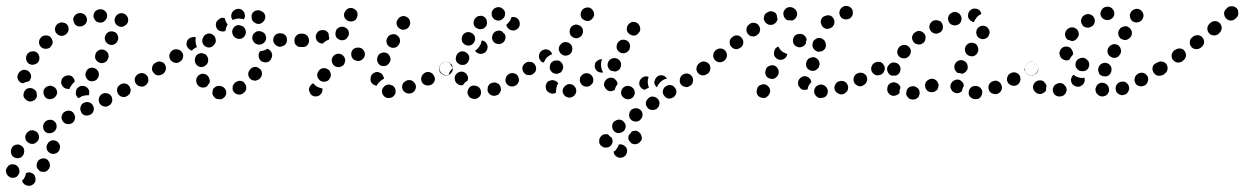

<svg xmlns="http://www.w3.org/2000/svg" viewBox="-66 -307 4180 645"><path d="M22 274Q22 274 21 274Q21 276 21 277Q19 286 14 294Q11 297 8 300Q9 301 9 301Q9 302 9 303Q11 307 14 310Q17 314 21 315Q25 317 30 317Q34 318 38 316H39Q48 312 52 304Q55 296 52 287Q51 283 48 279Q45 276 40 274Q36 272 32 272Q27 272 23 274H22Q22 274 22 274ZM-4 256Q-6 252 -10 249Q-11 248 -12 248Q-13 247 -15 246Q-15 246 -16 246Q-19 246 -21 245Q-23 245 -24 245Q-25 245 -27 245Q-36 246 -41 254Q-47 261 -46 271Q-45 271 -45 272Q-45 276 -42 280Q-40 284 -36 286Q-33 289 -28 290Q-24 291 -19 290Q-10 289 -5 281Q1 273 -1 264Q-1 264 -1 264Q-2 259 -4 256ZM60 237V236Q65 228 74 226Q83 223 91 228Q95 230 97 234Q100 237 101 242Q102 246 102 250Q101 255 99 259Q96 263 93 266Q89 269 85 270Q81 271 76 270Q72 270 68 268Q67 267 67 267Q67 267 66 267Q65 266 65 264Q63 262 60 260Q57 255 57 249Q57 242 60 237ZM15 205Q16 201 15 197Q14 192 12 188Q9 185 5 182Q-2 177 -12 179Q-21 181 -26 189V190Q-29 194 -29 198Q-30 203 -29 207Q-28 211 -26 215Q-23 219 -19 221Q-11 226 -2 224Q7 222 12 214V213Q15 210 15 205ZM91 194Q94 203 102 207Q110 212 119 209Q128 207 133 198Q137 190 135 181Q132 172 124 167Q116 163 107 165Q98 168 94 176L93 177Q89 185 91 194ZM65 157Q66 148 61 140Q55 133 46 131Q37 129 29 135Q21 141 19 150Q18 159 23 167Q26 170 30 173Q33 175 38 176Q42 177 47 176Q51 175 55 172Q63 166 65 157ZM123 125Q126 116 122 107Q117 99 109 96Q100 94 91 98Q87 100 84 104Q81 107 80 111Q78 116 79 120Q79 125 81 129Q85 137 94 140Q103 142 111 138H112Q120 133 123 125ZM185 95Q188 86 184 78Q180 69 172 66Q163 63 154 67Q145 71 142 80Q139 89 143 97Q145 101 148 104Q151 107 156 109Q160 110 164 110Q169 110 173 108H174Q182 104 185 95ZM248 66Q251 57 247 49Q243 40 234 37Q226 34 217 38H216Q208 42 205 51Q202 60 206 68Q209 77 218 80Q227 83 235 79H236Q245 75 248 66ZM306 43Q309 39 310 35Q312 31 311 26Q311 22 309 18Q305 10 296 7Q287 4 279 8H278Q274 10 271 14Q268 17 267 21Q265 26 266 30Q266 34 268 39Q272 47 281 50Q290 53 298 49L299 48Q303 46 306 43ZM44 32Q36 36 27 32Q26 32 26 31Q22 30 19 26Q16 23 14 19Q12 15 13 10Q13 6 15 2Q19 -7 27 -10Q36 -13 45 -9Q45 -9 45 -9Q49 -7 52 -4Q56 0 57 4Q57 4 57 5Q57 9 58 14Q58 15 58 17Q57 19 57 20Q53 29 44 32ZM119 19Q122 16 124 12Q126 8 126 3Q126 -1 124 -5Q120 -14 111 -17Q103 -21 94 -17H93Q89 -15 86 -12Q83 -9 81 -5Q80 -1 80 4Q80 8 82 13Q85 21 94 25Q102 28 111 24H112Q116 22 119 19ZM189 3Q189 -2 191 -6V-7Q196 -15 205 -18Q214 -20 222 -16Q226 -14 229 -10Q232 -7 233 -3Q234 1 234 6Q234 10 232 13Q228 13 224 13Q215 14 207 17V18Q202 20 198 23Q195 21 193 18Q191 15 189 11Q188 7 189 3ZM368 10Q371 7 372 2Q373 -2 373 -7Q372 -11 370 -15Q365 -23 357 -26Q348 -28 339 -24V-23Q335 -21 332 -18Q329 -14 328 -10Q327 -6 327 -1Q328 3 330 7Q334 15 343 18Q352 21 360 16H361Q365 13 368 10ZM182 -30Q184 -32 185 -33Q185 -36 184 -39Q183 -42 181 -45Q178 -48 175 -51Q171 -53 166 -54Q162 -54 158 -53Q153 -52 150 -50L149 -49Q141 -44 140 -35Q138 -25 144 -18Q146 -14 150 -12Q154 -9 158 -9Q161 -8 163 -8Q166 -9 168 -9Q169 -13 171 -16L172 -17Q176 -25 182 -30ZM428 -26Q431 -29 432 -34Q433 -38 432 -42Q432 -47 429 -51Q424 -59 415 -61Q406 -63 398 -58H397Q394 -55 391 -52Q388 -48 387 -44Q386 -39 387 -35Q388 -30 390 -27Q395 -19 404 -17Q413 -14 421 -19L422 -20Q426 -22 428 -26ZM-4 -37Q-9 -45 -7 -54L-6 -55Q-4 -64 4 -69Q11 -74 20 -72Q30 -70 35 -62Q40 -54 38 -45L37 -44Q37 -41 35 -39Q34 -36 32 -34Q26 -33 20 -31Q15 -29 11 -27Q11 -27 11 -27Q11 -27 11 -27Q1 -29 -4 -37ZM222 -50Q225 -41 233 -36Q237 -34 241 -34Q246 -34 250 -35Q254 -36 258 -39Q261 -42 263 -46L264 -47Q266 -50 266 -55Q267 -59 265 -64Q264 -68 261 -71Q258 -75 254 -77Q246 -81 237 -79Q228 -76 224 -68V-67Q219 -59 222 -50ZM490 -73Q492 -82 486 -90Q484 -93 480 -96Q476 -98 472 -99Q467 -100 463 -99Q459 -98 455 -95H454Q451 -92 448 -89Q446 -85 445 -80Q444 -76 445 -72Q446 -67 449 -64Q454 -56 463 -54Q472 -53 480 -58H481Q488 -64 490 -73ZM22 -107Q24 -98 31 -93Q39 -88 48 -90Q57 -92 63 -99V-100Q66 -104 66 -108Q67 -113 66 -117Q65 -121 63 -125Q60 -129 57 -131Q53 -134 48 -135Q44 -135 40 -134Q35 -134 32 -131Q28 -129 25 -125V-124Q20 -116 22 -107ZM254 -111Q257 -102 265 -98Q274 -93 283 -96Q291 -99 296 -107V-108Q298 -112 299 -116Q299 -120 298 -125Q297 -129 294 -132Q291 -136 287 -138Q279 -142 270 -140Q261 -137 256 -129V-128Q252 -120 254 -111ZM65 -165Q65 -156 72 -149Q78 -143 88 -143Q97 -143 104 -149V-150Q107 -153 109 -157Q111 -161 111 -166Q111 -170 109 -174Q107 -178 104 -182Q98 -188 88 -188Q79 -188 72 -182V-181Q65 -175 65 -165ZM287 -172Q290 -163 298 -159Q306 -154 315 -157Q324 -160 328 -168L329 -169Q333 -177 330 -186Q328 -195 320 -199Q311 -203 302 -201Q294 -198 289 -190V-189Q284 -181 287 -172ZM129 -228Q125 -225 123 -222Q120 -218 119 -213Q118 -209 119 -205Q120 -200 122 -197Q125 -193 129 -190Q132 -188 137 -187Q141 -186 146 -187Q150 -188 154 -190V-191Q162 -196 164 -205Q166 -214 161 -222Q156 -230 146 -231Q137 -233 130 -228ZM320 -233Q322 -224 331 -220Q334 -217 339 -217Q343 -216 348 -218Q352 -219 355 -222Q359 -224 361 -228L362 -229Q366 -237 364 -246Q361 -255 353 -260Q345 -264 336 -262Q327 -259 322 -251V-250Q317 -242 320 -233ZM182 -250Q178 -242 182 -233Q183 -229 186 -225Q189 -222 193 -220Q197 -218 202 -218Q206 -218 210 -219L211 -220Q220 -223 224 -231Q228 -240 225 -248Q222 -257 213 -261Q205 -265 196 -262H195Q186 -258 182 -250ZM262 -274Q257 -272 254 -269Q251 -266 250 -262Q248 -258 248 -253Q248 -249 250 -245Q252 -241 255 -237Q258 -234 262 -233Q266 -231 271 -231H272Q281 -231 287 -238Q294 -245 294 -254Q294 -263 287 -270Q280 -276 271 -276H270Q266 -276 262 -274Z M685 22Q693 16 694 7Q695 -2 689 -10Q683 -17 674 -18Q674 -18 673 -18Q669 -19 664 -18Q660 -17 656 -14Q653 -12 650 -8Q648 -4 648 1Q646 10 652 17Q657 25 667 26Q668 26 669 26Q678 28 685 22ZM757 1Q760 -3 761 -7Q762 -11 761 -16Q761 -20 758 -24Q754 -32 745 -35Q736 -37 728 -32L726 -31Q722 -29 720 -25Q717 -22 716 -18Q715 -13 715 -9Q716 -4 718 0Q723 8 732 10Q741 12 749 8L750 7Q754 4 757 1ZM618 -13Q613 -12 609 -14Q605 -15 601 -18Q598 -21 596 -25Q595 -26 595 -27Q593 -31 593 -36Q593 -40 594 -44Q596 -48 599 -52Q602 -55 606 -57Q614 -61 623 -58Q632 -55 636 -46Q636 -46 636 -45Q638 -41 639 -36Q639 -31 637 -27Q633 -23 631 -19Q631 -18 630 -18Q629 -17 628 -16Q627 -15 626 -15Q622 -13 618 -13ZM814 -62Q813 -72 805 -77Q802 -80 798 -81Q793 -83 789 -82Q784 -82 780 -79Q777 -77 774 -74L773 -72Q767 -65 768 -56Q769 -47 776 -41Q780 -38 784 -37Q788 -36 793 -36Q797 -37 801 -39Q805 -41 808 -44L809 -46Q815 -53 814 -62ZM488 -66Q491 -70 491 -74Q492 -78 491 -83Q490 -87 488 -91Q485 -94 482 -97Q478 -99 473 -100Q469 -101 465 -100Q460 -99 457 -96L455 -95Q451 -93 449 -89Q447 -85 446 -81Q445 -77 446 -72Q447 -68 450 -64Q455 -57 464 -55Q473 -53 481 -59H482Q486 -62 488 -66ZM589 -100Q590 -95 592 -92Q595 -88 598 -86Q602 -83 607 -82Q616 -81 623 -86Q631 -91 633 -100V-102Q634 -106 633 -111Q632 -115 629 -119Q627 -123 623 -125Q619 -127 615 -128Q611 -129 606 -128Q602 -127 598 -125Q594 -122 592 -118Q590 -115 589 -110V-109Q588 -104 589 -100ZM546 -107Q548 -111 549 -116Q550 -120 549 -124Q548 -129 545 -132Q540 -140 530 -141Q521 -143 514 -138L512 -137Q505 -131 503 -122Q502 -113 507 -105Q510 -102 514 -99Q518 -97 522 -96Q526 -95 531 -96Q535 -97 539 -100L540 -101Q544 -104 546 -107ZM846 -113 847 -114Q850 -123 846 -131Q842 -139 833 -143Q833 -143 832 -143Q832 -143 832 -143Q824 -138 815 -136Q811 -135 807 -135Q807 -133 806 -132Q805 -131 804 -129V-128Q802 -123 803 -119Q803 -114 805 -110Q807 -106 810 -103Q813 -100 817 -99Q826 -96 835 -99Q843 -103 846 -112ZM561 -163Q562 -173 570 -178L571 -179Q575 -181 579 -182Q584 -183 588 -183Q589 -183 590 -182Q591 -182 592 -182Q592 -180 591 -178Q590 -169 592 -160Q593 -154 596 -149Q590 -147 585 -143Q582 -141 579 -137Q574 -138 571 -141Q567 -143 565 -147Q559 -154 561 -163ZM614 -165Q616 -156 624 -151Q632 -146 641 -148Q650 -151 655 -159L656 -160Q661 -168 658 -177Q656 -186 648 -191Q640 -196 631 -194Q622 -191 617 -183V-182Q612 -174 614 -165ZM963 -155Q969 -162 969 -171Q969 -175 968 -180Q966 -184 963 -187Q960 -190 955 -192Q951 -193 947 -194H945Q936 -194 929 -187Q923 -180 923 -171Q923 -167 924 -162Q926 -158 929 -155Q932 -152 936 -150Q941 -149 945 -149H947Q956 -148 963 -155ZM883 -152Q888 -153 891 -156Q894 -159 896 -163Q898 -167 898 -172Q899 -181 893 -188Q887 -195 877 -195H876Q871 -196 867 -194Q863 -193 859 -190Q856 -187 854 -183Q852 -179 852 -174Q851 -165 858 -158Q864 -151 873 -150H875Q879 -150 883 -152ZM819 -162Q826 -167 828 -176Q829 -185 824 -193Q818 -200 809 -202H807Q803 -203 799 -202Q794 -201 791 -198Q787 -195 785 -192Q782 -188 782 -183Q780 -174 786 -167Q791 -159 800 -158L802 -157Q811 -156 819 -162ZM744 -177Q753 -180 757 -188Q762 -196 759 -205Q757 -214 749 -219Q748 -219 748 -219Q739 -224 730 -222Q721 -219 717 -211Q712 -203 715 -194Q717 -185 725 -180Q726 -180 727 -179Q735 -175 744 -177ZM659 -226Q660 -235 668 -241L669 -242Q673 -245 678 -247Q683 -248 689 -246Q690 -240 693 -234Q695 -229 699 -225Q698 -223 697 -222Q693 -215 692 -206Q692 -205 691 -203Q684 -200 677 -202Q669 -203 664 -209Q659 -216 659 -226ZM796 -272Q805 -274 813 -269Q814 -269 815 -268Q823 -263 825 -254Q826 -244 821 -237Q818 -233 815 -231Q811 -228 807 -227Q802 -226 798 -227Q793 -228 790 -231Q789 -231 789 -231Q785 -234 782 -238Q780 -242 779 -247Q780 -252 779 -256Q780 -258 781 -260Q781 -261 782 -263Q787 -270 796 -272ZM712 -261Q715 -270 723 -274Q724 -275 725 -275Q734 -279 743 -276Q751 -272 755 -264Q757 -258 757 -252Q756 -247 753 -242Q748 -244 743 -244Q734 -246 725 -243Q720 -242 715 -240Q715 -241 714 -242Q713 -243 713 -244Q709 -252 712 -261Z M1257 15Q1264 8 1263 -1Q1263 -6 1261 -10Q1259 -14 1256 -17Q1253 -20 1248 -21Q1244 -23 1240 -23H1239Q1229 -22 1223 -15Q1217 -8 1217 1Q1218 5 1219 9Q1221 13 1225 17Q1228 20 1232 21Q1236 23 1241 22H1242Q1251 22 1257 15ZM974 2Q977 11 985 15Q989 17 994 17Q998 17 1002 16Q1007 14 1010 11Q1013 8 1015 4L1016 3Q1017 0 1017 -3Q1018 -7 1017 -10Q1015 -10 1012 -11Q1004 -13 997 -17Q991 -21 987 -27Q983 -26 980 -23Q977 -20 975 -16L974 -15Q970 -7 974 2ZM1329 -6Q1333 -14 1330 -23Q1328 -27 1325 -30Q1322 -34 1318 -36Q1314 -38 1310 -38Q1305 -38 1301 -37L1300 -36Q1291 -33 1287 -25Q1283 -16 1286 -8Q1288 -3 1291 0Q1294 3 1298 5Q1302 7 1306 7Q1311 8 1315 6H1316Q1325 3 1329 -6ZM1190 -22Q1186 -24 1183 -28Q1180 -31 1179 -36Q1178 -40 1179 -44V-45Q1180 -55 1187 -60Q1195 -66 1204 -65Q1208 -64 1212 -62Q1216 -60 1219 -56Q1221 -53 1222 -50Q1224 -46 1224 -42Q1222 -42 1221 -41Q1213 -37 1207 -30Q1202 -25 1199 -19Q1199 -19 1199 -19Q1198 -19 1198 -19Q1194 -20 1190 -22ZM1394 -35Q1397 -44 1392 -52Q1388 -61 1379 -64Q1371 -67 1362 -63L1361 -62Q1353 -58 1350 -49Q1347 -41 1351 -32Q1353 -28 1356 -25Q1360 -22 1364 -21Q1368 -19 1373 -20Q1377 -20 1381 -22H1382Q1390 -26 1394 -35ZM1045 -51Q1046 -55 1045 -60Q1044 -64 1042 -68Q1039 -72 1036 -74Q1028 -79 1019 -78Q1009 -76 1004 -68V-67Q1001 -64 1000 -59Q999 -55 1000 -50Q1001 -46 1004 -42Q1006 -39 1010 -36Q1017 -31 1027 -33Q1036 -34 1041 -42V-43Q1044 -46 1045 -51ZM1455 -73Q1456 -82 1451 -90Q1446 -97 1436 -99Q1427 -100 1420 -95H1419Q1411 -89 1410 -80Q1408 -71 1413 -63Q1419 -56 1428 -54Q1437 -52 1445 -58H1446Q1453 -64 1455 -73ZM1093 -100Q1095 -109 1090 -116Q1085 -124 1076 -126Q1067 -128 1059 -123Q1051 -118 1049 -109Q1047 -100 1052 -92Q1057 -84 1066 -82Q1075 -80 1083 -85H1084Q1091 -90 1093 -100ZM1202 -100Q1205 -91 1213 -87Q1218 -85 1222 -85Q1226 -85 1231 -86Q1235 -88 1238 -91Q1241 -94 1243 -98L1244 -99Q1248 -107 1244 -116Q1241 -125 1233 -129Q1229 -130 1224 -131Q1220 -131 1216 -129Q1211 -128 1208 -125Q1205 -122 1203 -118V-117Q1199 -108 1202 -100ZM1154 -110Q1160 -117 1160 -126Q1159 -135 1152 -142Q1145 -148 1136 -147H1135Q1126 -147 1119 -140Q1113 -133 1114 -124Q1114 -119 1116 -115Q1118 -111 1121 -108Q1124 -105 1129 -104Q1133 -102 1137 -102H1138Q1148 -103 1154 -110ZM1232 -172Q1232 -167 1233 -163Q1234 -158 1237 -155Q1240 -151 1244 -149Q1252 -145 1261 -147Q1270 -150 1274 -158L1275 -159Q1277 -163 1278 -167Q1278 -172 1277 -176Q1276 -180 1273 -184Q1270 -187 1266 -190Q1258 -194 1249 -191Q1240 -189 1236 -181L1235 -180Q1233 -176 1232 -172ZM959 -150Q963 -152 966 -155Q969 -158 971 -163Q973 -167 972 -171Q972 -181 966 -187Q959 -194 950 -194L949 -193Q944 -193 940 -192Q936 -190 933 -187Q930 -184 928 -179Q926 -175 927 -171Q927 -161 933 -155Q940 -148 949 -149H950Q955 -149 959 -150ZM1000 -169Q997 -172 996 -176Q993 -185 997 -193Q1001 -202 1010 -205H1011Q1015 -206 1020 -206Q1024 -206 1028 -204Q1031 -202 1034 -200Q1036 -197 1038 -194Q1038 -187 1040 -180Q1040 -179 1040 -177Q1039 -176 1039 -174Q1030 -171 1023 -165Q1021 -163 1019 -161Q1016 -161 1013 -161Q1010 -162 1007 -163Q1003 -165 1000 -169ZM1061 -195Q1060 -191 1062 -186Q1063 -182 1066 -179Q1069 -176 1074 -174Q1082 -170 1091 -173Q1100 -176 1103 -185H1104Q1108 -194 1105 -203Q1101 -211 1093 -215Q1085 -219 1076 -216Q1067 -213 1063 -205V-204Q1061 -200 1061 -195ZM1266 -232Q1266 -228 1267 -223Q1268 -219 1271 -216Q1274 -212 1278 -210Q1286 -205 1295 -208Q1304 -210 1309 -219Q1314 -228 1311 -237Q1308 -246 1300 -250Q1292 -255 1283 -252Q1274 -249 1270 -241L1269 -240Q1267 -237 1266 -232ZM1091 -249Q1095 -241 1103 -237Q1107 -235 1112 -235Q1116 -234 1120 -236Q1124 -237 1128 -240Q1131 -243 1133 -248Q1137 -257 1134 -266Q1131 -274 1122 -278Q1114 -282 1105 -279Q1097 -276 1093 -267H1092Q1088 -258 1091 -249Z M1547 15Q1544 19 1541 21Q1537 24 1533 25Q1528 26 1524 25H1523Q1519 24 1515 22Q1511 20 1509 16Q1506 12 1505 8Q1504 3 1505 -1Q1507 -10 1514 -16Q1522 -21 1531 -19H1532Q1536 -18 1540 -16Q1543 -14 1546 -10Q1547 -9 1548 -7Q1549 -5 1549 -4Q1549 0 1550 3Q1550 4 1550 5Q1550 6 1550 7Q1549 11 1547 15ZM1610 9Q1613 5 1615 1Q1617 -3 1617 -7Q1617 -12 1615 -16Q1612 -25 1603 -28Q1595 -32 1586 -28Q1581 -27 1578 -24Q1575 -20 1573 -16Q1572 -12 1572 -8Q1571 -3 1573 1Q1577 10 1585 13Q1594 17 1602 13H1603Q1607 12 1610 9ZM1673 -26Q1676 -30 1677 -34Q1678 -38 1677 -43Q1676 -47 1674 -51Q1669 -59 1660 -61Q1651 -63 1643 -58Q1635 -53 1633 -44Q1630 -35 1635 -27Q1640 -19 1649 -17Q1658 -15 1666 -20H1667Q1670 -22 1673 -26ZM1471 -25Q1464 -30 1462 -39V-40Q1460 -49 1465 -56Q1471 -64 1480 -66Q1489 -68 1497 -62Q1504 -57 1506 -48V-47Q1507 -45 1506 -42Q1506 -39 1505 -36Q1503 -35 1501 -34Q1494 -29 1489 -21Q1489 -21 1489 -21Q1488 -21 1488 -21Q1479 -19 1471 -25ZM1731 -65Q1733 -69 1734 -73Q1735 -77 1734 -82Q1733 -86 1730 -90Q1725 -97 1716 -99Q1707 -101 1699 -95Q1691 -90 1689 -81Q1688 -71 1693 -64Q1696 -60 1699 -58Q1703 -55 1708 -55Q1712 -54 1716 -55Q1721 -56 1724 -58L1725 -59Q1728 -61 1731 -65ZM1411 -81Q1412 -90 1420 -95V-96Q1424 -98 1429 -99Q1433 -100 1437 -99Q1439 -99 1441 -98Q1443 -98 1445 -97Q1447 -92 1449 -87Q1452 -83 1456 -79Q1456 -79 1456 -79Q1456 -79 1456 -79Q1451 -75 1447 -69Q1443 -63 1441 -56Q1433 -53 1426 -56Q1419 -58 1415 -64Q1409 -72 1411 -81ZM1475 -93Q1471 -95 1468 -99Q1466 -103 1465 -107Q1465 -112 1466 -116Q1468 -126 1476 -131Q1483 -136 1493 -134Q1502 -131 1507 -124Q1512 -116 1510 -107L1509 -106Q1508 -98 1501 -93Q1495 -88 1487 -89Q1486 -89 1486 -89Q1485 -89 1484 -89Q1483 -89 1483 -89Q1478 -90 1475 -93ZM1571 -143Q1569 -134 1561 -129H1560Q1552 -124 1543 -127Q1534 -129 1530 -137Q1535 -140 1539 -144Q1545 -150 1548 -158H1549Q1551 -165 1552 -171Q1558 -171 1562 -168Q1567 -164 1569 -160Q1574 -152 1571 -143ZM1485 -177Q1485 -173 1486 -168Q1488 -164 1491 -161Q1494 -158 1498 -156Q1507 -152 1515 -155Q1524 -159 1528 -167V-168Q1530 -172 1530 -176Q1530 -181 1529 -185Q1527 -189 1524 -192Q1521 -195 1517 -197Q1508 -201 1500 -198Q1491 -195 1487 -186Q1485 -182 1485 -177ZM1631 -175Q1634 -184 1630 -192Q1625 -196 1621 -201Q1621 -201 1621 -201Q1620 -202 1618 -203Q1617 -203 1616 -203Q1611 -205 1607 -204Q1602 -203 1598 -201Q1590 -196 1588 -187Q1585 -178 1590 -170Q1594 -162 1603 -160Q1612 -157 1621 -162Q1629 -167 1631 -175ZM1676 -241Q1671 -248 1661 -250Q1659 -250 1657 -250Q1654 -250 1652 -249Q1652 -249 1652 -249Q1650 -240 1644 -233Q1640 -228 1635 -224Q1636 -217 1641 -212Q1647 -206 1654 -205Q1663 -203 1671 -209Q1678 -214 1680 -223V-224Q1681 -233 1676 -241ZM1525 -233Q1526 -242 1533 -248Q1536 -251 1541 -253Q1545 -254 1549 -254Q1554 -254 1558 -252Q1562 -250 1565 -246Q1568 -243 1569 -239Q1570 -234 1570 -230Q1570 -225 1568 -221Q1566 -217 1563 -215L1562 -214Q1559 -211 1555 -210Q1550 -208 1546 -209Q1543 -209 1541 -210Q1538 -211 1536 -212Q1534 -213 1533 -214Q1532 -215 1532 -215Q1531 -216 1530 -216Q1524 -223 1525 -233ZM1586 -267Q1588 -271 1590 -274Q1593 -278 1597 -280Q1601 -282 1606 -283Q1615 -284 1622 -278Q1630 -272 1631 -263Q1631 -259 1630 -254Q1629 -250 1626 -247Q1623 -243 1619 -241Q1616 -239 1611 -238Q1605 -237 1599 -240Q1593 -242 1590 -247Q1588 -251 1586 -254Q1586 -255 1586 -256Q1586 -257 1586 -258Q1585 -262 1586 -267Z M2011 184Q2012 181 2012 179Q2021 176 2029 181Q2037 185 2040 194Q2042 203 2038 211Q2033 220 2024 222Q2015 225 2007 220Q1999 216 1996 207Q1996 206 1996 205Q1995 204 1995 203Q1998 201 2001 199Q2007 192 2011 184ZM1991 161Q1990 158 1989 156Q1988 155 1988 155Q1982 151 1977 145Q1976 144 1974 144Q1972 144 1970 144Q1960 143 1954 150Q1947 156 1947 165Q1947 166 1947 167Q1946 176 1953 182Q1960 189 1969 189Q1973 189 1977 188Q1982 186 1985 183Q1988 180 1990 176Q1992 171 1992 167Q1992 167 1992 167Q1992 164 1991 161ZM2071 132Q2076 133 2079 136Q2087 141 2089 150Q2092 159 2087 167H2086Q2081 175 2072 177Q2063 179 2055 174Q2055 174 2055 174Q2055 174 2054 174Q2054 173 2054 173Q2051 169 2048 166Q2047 165 2046 163Q2046 162 2045 160Q2045 157 2045 154Q2045 151 2046 148Q2049 145 2052 141Q2053 139 2054 137Q2056 135 2058 134Q2060 133 2063 133Q2067 132 2071 132ZM2026 136Q2027 135 2027 135Q2034 130 2036 120Q2037 111 2031 104Q2026 97 2017 95Q2008 94 2001 99H2000Q1992 104 1991 113Q1989 122 1994 130Q1999 138 2009 140Q2018 141 2025 136H2026Q2026 136 2026 136ZM2092 83Q2094 74 2089 66Q2086 62 2082 60Q2079 57 2074 57Q2070 56 2066 57Q2061 58 2057 60Q2049 66 2048 75Q2046 84 2051 92Q2054 95 2057 98Q2061 100 2065 101Q2070 102 2074 101Q2079 100 2082 98L2083 97Q2090 92 2092 83ZM2146 52Q2148 49 2149 44Q2150 40 2149 35Q2148 31 2145 27Q2140 20 2131 18Q2122 16 2114 21V22Q2110 24 2108 28Q2105 32 2104 36Q2103 41 2104 45Q2105 49 2108 53Q2113 61 2122 62Q2131 64 2139 59H2140Q2143 56 2146 52ZM2063 16Q2068 8 2066 -1Q2065 -6 2062 -9Q2059 -13 2055 -15Q2052 -18 2047 -18Q2043 -19 2038 -18Q2029 -16 2024 -8Q2019 0 2021 9Q2022 14 2025 17Q2028 21 2032 23Q2035 26 2040 26Q2044 27 2049 26Q2058 24 2063 16ZM2202 14Q2205 10 2206 5Q2206 1 2206 -3Q2205 -8 2202 -11Q2197 -19 2188 -21Q2179 -23 2171 -17H2170Q2167 -14 2164 -11Q2162 -7 2161 -3Q2160 2 2161 6Q2162 11 2165 14Q2170 22 2179 24Q2188 25 2196 20Q2200 17 2202 14ZM1863 14Q1866 11 1868 7Q1870 3 1870 -2Q1870 -6 1868 -11Q1864 -19 1856 -23Q1847 -26 1839 -23L1838 -22Q1834 -21 1831 -17Q1828 -14 1826 -10Q1824 -6 1824 -1Q1824 3 1826 7Q1830 16 1838 19Q1847 23 1855 19H1856Q1860 17 1863 14ZM1779 4Q1770 0 1768 -9V-10Q1767 -14 1767 -19Q1768 -23 1770 -27Q1772 -31 1776 -34Q1780 -36 1784 -37Q1791 -39 1798 -36Q1806 -33 1809 -27Q1807 -23 1805 -19Q1802 -10 1802 -1Q1802 2 1802 4Q1801 5 1799 5Q1797 6 1796 7Q1787 9 1779 4ZM1978 -2Q1969 -6 1966 -14L1965 -15Q1963 -19 1963 -23Q1963 -28 1965 -32Q1967 -36 1970 -39Q1973 -43 1977 -44Q1981 -46 1985 -46Q1990 -46 1994 -45Q1998 -43 2001 -40Q2005 -37 2006 -33L2007 -32Q2008 -30 2008 -29Q2008 -27 2009 -25Q2006 -22 2005 -19Q2001 -13 1999 -5Q1998 -4 1997 -4Q1996 -3 1995 -3Q1987 1 1978 -2ZM2091 -9Q2088 -12 2085 -15Q2080 -23 2082 -32Q2084 -41 2092 -46V-47Q2096 -49 2100 -50Q2105 -51 2109 -50Q2110 -50 2111 -49Q2112 -49 2113 -48Q2110 -41 2110 -33Q2110 -24 2113 -15Q2113 -14 2114 -12Q2112 -12 2111 -11Q2105 -9 2100 -5Q2100 -5 2100 -5Q2099 -5 2099 -6Q2095 -6 2091 -9ZM2132 -32Q2133 -36 2135 -40V-41Q2139 -49 2147 -53Q2156 -56 2165 -52Q2168 -51 2170 -48Q2173 -46 2175 -43Q2174 -43 2174 -43Q2165 -41 2158 -36Q2151 -31 2146 -24Q2143 -19 2141 -14Q2138 -16 2137 -18Q2135 -20 2134 -23Q2132 -27 2132 -32ZM2259 -25Q2261 -29 2262 -33Q2263 -38 2262 -42Q2261 -47 2259 -50Q2253 -58 2244 -60Q2235 -61 2227 -56Q2219 -50 2218 -41Q2216 -32 2221 -24Q2226 -17 2236 -15Q2245 -13 2252 -19H2253Q2257 -22 2259 -25ZM1925 -28Q1927 -32 1927 -37Q1928 -41 1926 -45Q1925 -50 1922 -53Q1916 -60 1907 -61Q1898 -62 1890 -56Q1887 -53 1884 -49Q1882 -45 1882 -41Q1881 -36 1883 -32Q1884 -28 1887 -24Q1893 -17 1902 -16Q1911 -15 1919 -21V-22Q1923 -24 1925 -28ZM2316 -65Q2318 -68 2319 -73Q2319 -77 2319 -82Q2318 -86 2315 -90Q2310 -97 2300 -99Q2291 -100 2284 -95H2283Q2280 -92 2277 -88Q2275 -85 2274 -80Q2273 -76 2274 -71Q2275 -67 2278 -63Q2283 -56 2292 -54Q2301 -53 2309 -58Q2313 -61 2316 -65ZM1735 -73Q1736 -82 1731 -90Q1728 -94 1725 -96Q1721 -99 1716 -99Q1712 -100 1708 -99Q1703 -98 1700 -96L1699 -95Q1692 -90 1690 -81Q1688 -72 1694 -64Q1696 -61 1700 -58Q1704 -56 1708 -55Q1712 -54 1717 -55Q1721 -56 1725 -59Q1733 -64 1735 -73ZM1787 -66Q1784 -69 1782 -73Q1780 -77 1781 -82Q1781 -86 1782 -90L1783 -91Q1784 -95 1787 -98Q1791 -101 1795 -103Q1799 -104 1803 -104Q1808 -104 1812 -103Q1816 -101 1819 -98Q1822 -95 1824 -90Q1826 -86 1826 -82Q1826 -77 1824 -73Q1822 -69 1819 -65Q1816 -62 1811 -61Q1809 -60 1807 -59Q1805 -59 1802 -59Q1799 -60 1795 -60Q1795 -60 1795 -61Q1794 -61 1794 -61Q1790 -62 1787 -66ZM1957 -107Q1957 -108 1957 -108Q1956 -108 1956 -108Q1955 -108 1954 -108Q1950 -108 1946 -106Q1942 -105 1939 -101H1938Q1935 -98 1933 -94Q1932 -89 1932 -85Q1932 -81 1934 -76Q1936 -72 1939 -69Q1943 -65 1949 -64Q1955 -62 1960 -64Q1958 -68 1956 -72Q1953 -81 1953 -90Q1953 -99 1956 -107ZM1975 -89Q1975 -94 1977 -98Q1981 -107 1989 -110Q1998 -114 2007 -110Q2015 -107 2019 -98Q2022 -89 2019 -81L2018 -80Q2017 -76 2014 -73Q2010 -70 2006 -68Q2005 -68 2003 -67Q2001 -67 1999 -67Q1994 -68 1988 -69Q1984 -70 1981 -74Q1978 -77 1977 -81Q1975 -85 1975 -89ZM1771 -114Q1778 -120 1786 -124Q1788 -124 1789 -125Q1788 -127 1787 -129Q1786 -131 1785 -133Q1779 -140 1770 -141Q1761 -142 1753 -136Q1749 -133 1747 -129Q1745 -125 1745 -121Q1744 -116 1745 -112Q1747 -108 1749 -104Q1752 -101 1754 -99Q1757 -97 1761 -97Q1761 -98 1762 -99Q1765 -107 1771 -114ZM1812 -137Q1815 -128 1823 -123Q1831 -118 1840 -121Q1849 -123 1854 -131V-132Q1858 -140 1856 -149Q1854 -158 1845 -163Q1837 -167 1828 -165Q1819 -162 1815 -154H1814Q1810 -146 1812 -137ZM2006 -144Q2009 -135 2017 -131Q2025 -126 2034 -129Q2043 -132 2048 -140Q2052 -149 2050 -158Q2047 -167 2039 -171Q2031 -175 2022 -173Q2013 -170 2008 -162V-161Q2004 -153 2006 -144ZM1848 -205Q1847 -201 1848 -196Q1849 -192 1851 -188Q1854 -185 1858 -182Q1861 -180 1866 -179Q1870 -178 1875 -179Q1879 -180 1883 -183Q1886 -185 1889 -189V-190Q1894 -197 1892 -207Q1890 -216 1882 -221Q1878 -223 1874 -224Q1870 -225 1865 -224Q1861 -223 1857 -220Q1853 -218 1851 -214V-213Q1848 -210 1848 -205ZM2040 -213Q2039 -209 2040 -205Q2041 -200 2044 -197Q2047 -193 2051 -191Q2059 -186 2068 -188Q2077 -191 2081 -199H2082Q2084 -203 2085 -208Q2085 -212 2084 -216Q2083 -221 2080 -224Q2078 -228 2074 -230Q2066 -235 2057 -233Q2048 -230 2043 -222Q2040 -218 2040 -213ZM1885 -262Q1884 -258 1885 -253Q1886 -249 1889 -245Q1892 -242 1896 -240Q1904 -235 1913 -237Q1922 -240 1926 -248H1927Q1929 -252 1930 -256Q1930 -261 1929 -265Q1928 -269 1925 -273Q1922 -277 1919 -279Q1911 -284 1902 -281Q1893 -279 1888 -271V-270Q1885 -267 1885 -262Z M2477 8Q2480 17 2489 20Q2493 22 2497 22Q2502 23 2506 21Q2510 19 2513 16Q2517 13 2518 9L2519 8Q2523 0 2520 -9Q2516 -18 2508 -22Q2504 -24 2499 -24Q2495 -24 2491 -22Q2486 -21 2483 -18Q2480 -15 2478 -11V-9Q2474 -1 2477 8ZM2709 16Q2715 9 2715 0Q2715 -5 2713 -9Q2711 -13 2708 -16Q2705 -19 2701 -21Q2697 -23 2692 -23H2691Q2682 -22 2675 -16Q2669 -9 2669 0Q2669 5 2671 9Q2673 13 2676 16Q2679 19 2683 21Q2687 23 2692 22H2693Q2702 22 2709 16ZM2775 4Q2779 1 2781 -3Q2783 -7 2783 -11Q2784 -16 2782 -20Q2779 -29 2771 -33Q2763 -37 2754 -34H2753Q2749 -33 2745 -30Q2742 -27 2740 -23Q2738 -19 2737 -14Q2737 -10 2738 -6Q2741 3 2750 7Q2758 12 2767 9H2768Q2772 7 2775 4ZM2627 -7Q2623 -9 2621 -13Q2618 -16 2616 -20Q2615 -24 2615 -29Q2615 -30 2615 -31Q2616 -40 2624 -46Q2631 -52 2640 -51Q2645 -50 2649 -48Q2652 -46 2655 -42Q2657 -40 2658 -37Q2659 -35 2660 -32Q2659 -32 2659 -31Q2653 -24 2649 -16Q2648 -11 2647 -7Q2644 -6 2642 -5Q2639 -5 2636 -5Q2631 -5 2627 -7ZM2846 -34Q2849 -43 2845 -51Q2843 -55 2839 -58Q2836 -61 2831 -62Q2827 -63 2823 -63Q2818 -62 2814 -60H2813Q2809 -58 2806 -54Q2804 -51 2802 -47Q2801 -42 2801 -38Q2802 -33 2804 -29Q2806 -25 2809 -23Q2813 -20 2817 -18Q2821 -17 2826 -17Q2830 -18 2834 -20L2835 -21Q2843 -25 2846 -34ZM2506 -56Q2509 -47 2518 -44Q2522 -42 2526 -42Q2531 -41 2535 -43Q2539 -45 2542 -48Q2546 -51 2548 -55V-56Q2550 -60 2550 -65Q2550 -69 2549 -73Q2547 -77 2544 -81Q2541 -84 2537 -86Q2533 -88 2528 -88Q2524 -88 2520 -86Q2516 -85 2512 -82Q2509 -79 2507 -75V-73Q2503 -65 2506 -56ZM2903 -65Q2905 -69 2906 -73Q2907 -78 2906 -82Q2905 -86 2902 -90Q2897 -98 2888 -99Q2879 -101 2871 -95H2870Q2866 -92 2864 -88Q2862 -85 2861 -80Q2860 -76 2861 -71Q2862 -67 2865 -63Q2870 -56 2879 -54Q2888 -53 2896 -58L2897 -59Q2901 -61 2903 -65ZM2317 -66Q2320 -70 2320 -74Q2321 -78 2320 -83Q2319 -87 2317 -91Q2311 -98 2302 -100Q2293 -102 2285 -96L2284 -95Q2280 -93 2278 -89Q2276 -85 2275 -81Q2274 -77 2275 -72Q2276 -68 2279 -64Q2284 -56 2293 -55Q2302 -53 2310 -59H2311Q2315 -62 2317 -66ZM2644 -101Q2640 -92 2643 -83Q2646 -75 2655 -71Q2659 -69 2663 -69Q2668 -69 2672 -70Q2676 -72 2679 -75Q2683 -78 2685 -82V-83Q2689 -92 2686 -100Q2682 -109 2674 -113Q2670 -115 2665 -115Q2661 -115 2657 -113Q2652 -112 2649 -109Q2646 -106 2644 -102ZM2376 -119Q2377 -128 2371 -136Q2365 -143 2356 -144Q2347 -145 2339 -139L2338 -138Q2331 -132 2330 -123Q2329 -114 2335 -106Q2341 -99 2350 -98Q2359 -97 2367 -103L2368 -104Q2375 -110 2376 -119ZM2534 -129Q2534 -124 2535 -120Q2537 -116 2540 -113Q2543 -110 2547 -108Q2551 -106 2556 -106Q2560 -106 2564 -107Q2568 -109 2572 -112Q2575 -115 2577 -119V-120Q2578 -122 2578 -123Q2579 -125 2579 -126Q2577 -127 2575 -127Q2566 -130 2559 -136Q2553 -142 2549 -150Q2549 -150 2549 -151Q2545 -149 2541 -146Q2538 -143 2536 -139V-138Q2534 -133 2534 -129ZM2663 -153Q2663 -157 2664 -162Q2665 -166 2667 -170Q2670 -173 2674 -176Q2682 -181 2691 -179Q2700 -176 2705 -169Q2705 -168 2706 -166Q2710 -158 2708 -149Q2705 -140 2697 -136Q2694 -134 2690 -134Q2686 -133 2683 -133Q2679 -135 2675 -136Q2672 -138 2670 -140Q2668 -142 2666 -145Q2664 -149 2663 -153ZM2431 -163Q2432 -172 2426 -179Q2421 -187 2411 -188Q2402 -189 2395 -183L2394 -182Q2390 -179 2388 -176Q2386 -172 2385 -167Q2385 -163 2386 -158Q2387 -154 2390 -151Q2396 -143 2405 -142Q2414 -141 2421 -147L2423 -148Q2430 -153 2431 -163ZM2631 -151Q2627 -149 2622 -148H2621Q2612 -148 2605 -154Q2598 -160 2598 -169Q2597 -174 2599 -178Q2600 -182 2603 -186Q2606 -189 2610 -191Q2614 -193 2619 -193H2620Q2629 -194 2636 -188Q2643 -182 2644 -173Q2642 -170 2642 -167Q2641 -163 2641 -160Q2640 -159 2639 -158Q2639 -157 2638 -156Q2635 -153 2631 -151ZM2487 -204Q2489 -213 2483 -221Q2478 -229 2469 -230Q2459 -232 2452 -226L2451 -225Q2443 -220 2442 -211Q2440 -201 2446 -194Q2451 -186 2460 -185Q2469 -183 2477 -189L2478 -190Q2486 -195 2487 -204ZM2692 -240Q2690 -231 2694 -223Q2698 -214 2707 -211Q2716 -208 2724 -213H2725Q2733 -217 2736 -226Q2739 -235 2735 -243Q2731 -252 2722 -255Q2713 -257 2705 -253H2704Q2695 -249 2692 -240ZM2543 -258Q2541 -262 2537 -265Q2534 -267 2530 -268Q2525 -270 2521 -269Q2516 -268 2513 -266L2511 -265Q2503 -261 2501 -252Q2498 -243 2503 -235Q2508 -227 2517 -224Q2526 -222 2534 -226L2535 -227Q2539 -229 2542 -233Q2544 -236 2546 -241Q2546 -242 2546 -242Q2546 -243 2546 -244Q2544 -248 2544 -253Q2543 -256 2543 -258ZM2566 -257Q2564 -266 2570 -274Q2575 -281 2584 -283Q2594 -284 2601 -279Q2603 -278 2604 -277Q2611 -271 2612 -261Q2612 -252 2606 -245Q2604 -242 2601 -241Q2599 -239 2595 -238Q2590 -239 2585 -239Q2583 -239 2580 -239Q2579 -240 2577 -240Q2576 -241 2575 -242Q2567 -248 2566 -257ZM2755 -271Q2752 -262 2756 -254Q2758 -250 2761 -247Q2765 -244 2769 -243Q2773 -241 2778 -242Q2782 -242 2786 -244H2787Q2791 -246 2794 -250Q2797 -253 2798 -257Q2800 -262 2799 -266Q2799 -271 2797 -275Q2793 -283 2784 -286Q2775 -289 2767 -285L2766 -284Q2758 -280 2755 -271Z M3013 24Q3017 22 3020 18Q3022 14 3023 10Q3024 6 3023 1Q3022 -8 3014 -13Q3006 -19 2997 -17Q2992 -16 2988 -14Q2985 -11 2982 -8Q2980 -4 2979 1Q2978 5 2978 9Q2979 14 2982 17Q2984 21 2988 24Q2991 26 2996 27Q3000 28 3005 27Q3010 27 3013 24ZM3222 24Q3226 22 3229 18Q3231 15 3233 10Q3234 6 3234 2Q3233 -8 3225 -14Q3218 -19 3209 -18H3208Q3204 -18 3200 -16Q3196 -14 3193 -10Q3190 -7 3189 -2Q3188 2 3188 6Q3189 16 3196 21Q3204 27 3213 26Q3218 26 3222 24ZM2942 14Q2938 15 2933 15Q2929 14 2925 12Q2921 9 2919 6Q2918 5 2918 5Q2913 -3 2915 -12Q2916 -21 2924 -27Q2928 -29 2932 -30Q2936 -31 2941 -30Q2945 -29 2949 -27Q2953 -24 2955 -21Q2955 -21 2955 -21Q2957 -19 2958 -16Q2959 -14 2959 -12Q2957 -8 2956 -4Q2956 1 2956 5Q2954 7 2953 8Q2952 10 2950 11Q2946 13 2942 14ZM3298 -4Q3302 -12 3298 -21Q3295 -30 3287 -34Q3278 -38 3270 -34H3269Q3260 -31 3256 -22Q3253 -14 3256 -5Q3257 -1 3260 2Q3263 6 3268 7Q3272 9 3276 9Q3281 10 3285 8Q3294 5 3298 -4ZM3143 5Q3134 2 3130 -6Q3130 -7 3129 -7Q3125 -16 3128 -24Q3131 -33 3140 -37Q3144 -39 3148 -40Q3152 -40 3157 -39Q3161 -37 3164 -34Q3168 -31 3170 -27Q3170 -27 3170 -27Q3171 -25 3171 -23Q3172 -21 3172 -19Q3169 -14 3167 -8Q3166 -5 3166 -1Q3165 0 3163 1Q3162 2 3160 3Q3152 8 3143 5ZM3083 -6Q3085 -10 3086 -14Q3087 -19 3087 -23Q3086 -27 3084 -31Q3079 -39 3070 -42Q3061 -44 3053 -39Q3049 -37 3046 -33Q3043 -30 3042 -25Q3041 -21 3042 -17Q3042 -12 3045 -8Q3049 0 3058 2Q3067 4 3076 0V-1Q3080 -3 3083 -6ZM3357 -27Q3360 -30 3361 -35Q3363 -39 3362 -43Q3362 -48 3360 -52Q3356 -60 3347 -63Q3338 -66 3329 -61Q3321 -57 3318 -48Q3315 -39 3319 -31Q3324 -22 3333 -20Q3342 -17 3350 -21Q3354 -23 3357 -27ZM2922 -57Q2919 -60 2917 -64Q2915 -68 2914 -72Q2914 -77 2915 -81V-82Q2917 -86 2920 -89Q2923 -93 2927 -95Q2931 -97 2935 -97Q2940 -97 2944 -96Q2953 -93 2957 -85Q2961 -76 2958 -68V-67Q2956 -62 2952 -58Q2948 -54 2943 -53Q2937 -53 2930 -53Q2930 -53 2930 -53Q2930 -53 2930 -53Q2925 -54 2922 -57ZM3421 -73Q3422 -82 3417 -90Q3415 -93 3411 -96Q3407 -98 3403 -99Q3398 -100 3394 -99Q3389 -98 3386 -95H3385Q3378 -90 3376 -80Q3374 -71 3380 -64Q3382 -60 3386 -57Q3390 -55 3394 -54Q3399 -53 3403 -54Q3407 -55 3411 -58Q3419 -64 3421 -73ZM2897 -96Q2895 -97 2893 -98Q2891 -99 2888 -99Q2884 -100 2880 -99Q2875 -98 2872 -96L2871 -95Q2867 -93 2865 -89Q2863 -85 2862 -81Q2861 -77 2862 -72Q2863 -68 2866 -64Q2868 -60 2872 -58Q2876 -56 2880 -55Q2884 -54 2888 -55Q2892 -55 2895 -57Q2892 -64 2892 -72Q2891 -80 2894 -88V-89Q2895 -92 2897 -96ZM3140 -84Q3140 -88 3142 -92L3143 -93Q3147 -101 3156 -104Q3165 -107 3173 -102Q3177 -100 3180 -97Q3183 -93 3184 -89Q3185 -85 3185 -80Q3185 -76 3183 -72L3182 -71Q3180 -67 3175 -63Q3171 -60 3165 -59Q3164 -60 3164 -60Q3158 -62 3151 -62Q3148 -64 3145 -68Q3142 -71 3141 -75Q3140 -79 3140 -84ZM2948 -131Q2949 -122 2956 -116Q2963 -110 2973 -111Q2982 -112 2988 -119Q2994 -126 2994 -136Q2993 -145 2986 -151Q2978 -157 2969 -156Q2960 -155 2954 -148Q2948 -140 2948 -131ZM3176 -136Q3178 -127 3185 -122Q3193 -117 3202 -118Q3212 -120 3217 -128V-129Q3222 -136 3220 -145Q3218 -155 3211 -160Q3207 -162 3202 -163Q3198 -164 3194 -163Q3189 -162 3186 -160Q3182 -157 3179 -153Q3174 -145 3176 -136ZM2998 -183Q2997 -174 3003 -166Q3008 -159 3018 -158Q3027 -156 3034 -162H3035Q3042 -168 3043 -177Q3045 -186 3039 -194Q3033 -201 3024 -203Q3015 -204 3008 -198H3007Q3000 -192 2998 -183ZM3214 -202Q3213 -197 3214 -193Q3215 -189 3217 -185Q3220 -181 3224 -179Q3231 -174 3240 -176Q3250 -178 3255 -186Q3257 -190 3258 -194Q3259 -199 3258 -203Q3257 -207 3254 -211Q3252 -215 3248 -217Q3240 -222 3231 -220Q3222 -218 3217 -210Q3214 -206 3214 -202ZM3057 -223Q3054 -214 3059 -206Q3063 -198 3072 -195Q3081 -192 3089 -197H3090Q3098 -201 3101 -210Q3103 -219 3099 -228Q3095 -236 3086 -238Q3077 -241 3068 -237Q3060 -232 3057 -223ZM3121 -254Q3117 -246 3120 -237Q3123 -228 3131 -224Q3140 -220 3149 -223Q3153 -224 3157 -227Q3160 -230 3162 -234Q3164 -238 3164 -243Q3165 -247 3163 -251Q3160 -260 3152 -264Q3144 -269 3135 -266L3134 -265Q3125 -262 3121 -254ZM3194 -273Q3201 -279 3210 -278Q3218 -278 3224 -273Q3229 -268 3231 -260Q3226 -258 3222 -255Q3215 -250 3211 -242H3210Q3208 -238 3206 -233Q3197 -234 3191 -241Q3185 -248 3186 -257Q3187 -267 3194 -273Z M3515 4Q3519 -4 3516 -13Q3514 -17 3511 -20Q3508 -24 3504 -26Q3500 -28 3496 -28Q3491 -28 3487 -27L3486 -26Q3477 -23 3473 -15Q3469 -7 3472 2Q3473 6 3476 10Q3479 13 3483 15Q3487 17 3492 17Q3496 18 3500 16H3502Q3510 13 3515 4ZM3637 17Q3628 17 3621 10Q3620 9 3619 8Q3616 4 3615 0Q3614 -4 3614 -9Q3615 -13 3617 -17Q3619 -21 3622 -24Q3630 -30 3639 -29Q3648 -28 3654 -21Q3656 -19 3657 -17Q3658 -15 3659 -12Q3659 -12 3659 -12Q3659 -7 3660 -1Q3659 2 3657 5Q3656 8 3653 11Q3646 17 3637 17ZM3725 -1Q3729 -9 3726 -18Q3725 -22 3722 -25Q3719 -29 3715 -31Q3711 -33 3706 -33Q3702 -33 3698 -32L3696 -31Q3688 -28 3684 -20Q3680 -11 3683 -3Q3684 2 3687 5Q3690 8 3694 10Q3698 12 3703 13Q3707 13 3711 11H3713Q3721 8 3725 -1ZM3438 6Q3434 8 3430 9Q3426 9 3421 8Q3417 6 3414 4Q3413 3 3412 2Q3405 -4 3404 -13Q3404 -22 3410 -29Q3416 -36 3425 -37Q3435 -38 3442 -32Q3442 -31 3442 -31Q3445 -28 3447 -25Q3449 -22 3450 -18Q3448 -13 3448 -7Q3448 -5 3448 -3Q3447 -2 3447 -1Q3446 0 3445 1Q3442 4 3438 6ZM3575 -27Q3577 -31 3578 -35Q3578 -38 3578 -40Q3578 -43 3577 -46Q3573 -45 3569 -45H3567Q3559 -46 3551 -49Q3545 -52 3540 -56Q3534 -50 3532 -41Q3531 -33 3536 -25Q3542 -18 3551 -16Q3560 -14 3568 -20L3569 -21Q3572 -23 3575 -27ZM3786 -26Q3789 -29 3790 -34Q3792 -38 3791 -42Q3791 -47 3789 -51Q3784 -59 3775 -62Q3766 -64 3758 -60L3757 -59Q3753 -57 3750 -53Q3747 -50 3746 -45Q3745 -41 3745 -37Q3746 -32 3748 -28Q3752 -20 3761 -18Q3770 -15 3778 -20H3780Q3784 -22 3786 -26ZM3629 -56Q3626 -60 3625 -64Q3623 -68 3623 -72Q3623 -77 3625 -81V-82Q3629 -91 3637 -94Q3646 -98 3655 -94Q3659 -93 3662 -89Q3665 -86 3667 -82Q3668 -78 3668 -73Q3668 -69 3667 -65L3666 -64Q3664 -58 3659 -54Q3654 -51 3648 -50Q3645 -51 3641 -51Q3639 -51 3637 -51Q3637 -51 3637 -52Q3637 -52 3637 -52Q3633 -53 3629 -56ZM3851 -70Q3853 -80 3848 -88Q3846 -91 3843 -94Q3839 -97 3835 -98Q3830 -99 3826 -98Q3821 -98 3818 -95L3816 -94Q3808 -90 3806 -81Q3804 -72 3809 -64Q3811 -60 3815 -57Q3818 -54 3823 -53Q3827 -52 3831 -53Q3836 -54 3840 -56L3841 -57Q3849 -61 3851 -70ZM3383 -59Q3377 -66 3377 -75Q3376 -76 3376 -77Q3376 -86 3383 -93Q3390 -99 3399 -99Q3408 -99 3415 -93Q3421 -86 3421 -77Q3421 -77 3422 -76Q3422 -70 3419 -65Q3416 -60 3411 -57Q3409 -56 3406 -55Q3406 -54 3405 -54Q3404 -54 3402 -53Q3401 -53 3400 -53Q3390 -53 3383 -59ZM3578 -69Q3583 -70 3586 -73Q3589 -76 3591 -80Q3593 -85 3593 -89Q3594 -98 3587 -105Q3581 -112 3572 -113H3570Q3566 -113 3562 -111Q3558 -110 3554 -107Q3551 -104 3549 -100Q3547 -96 3547 -91Q3546 -82 3553 -75Q3559 -68 3568 -68H3570Q3574 -67 3578 -69ZM3514 -104Q3510 -105 3506 -107Q3502 -109 3499 -112Q3496 -116 3495 -120Q3494 -121 3494 -122Q3493 -126 3493 -131Q3494 -135 3496 -139Q3498 -143 3502 -146Q3505 -149 3510 -150Q3519 -152 3527 -148Q3535 -143 3537 -134Q3538 -134 3538 -134Q3538 -131 3539 -128Q3539 -125 3538 -123Q3532 -117 3528 -109Q3528 -108 3528 -108Q3527 -107 3525 -106Q3524 -106 3523 -105Q3519 -104 3514 -104ZM3655 -129Q3658 -120 3666 -116Q3670 -113 3674 -113Q3679 -112 3683 -113Q3687 -115 3691 -117Q3694 -120 3696 -124L3697 -125Q3702 -133 3699 -142Q3697 -151 3689 -156Q3680 -160 3672 -158Q3663 -155 3658 -147L3657 -146Q3653 -138 3655 -129ZM3512 -189Q3511 -199 3517 -206L3518 -207Q3524 -214 3533 -215Q3542 -216 3550 -210Q3557 -204 3558 -195Q3559 -186 3553 -179L3552 -178Q3549 -174 3544 -171Q3539 -169 3534 -169Q3529 -172 3522 -173Q3522 -173 3521 -173Q3521 -174 3520 -174Q3513 -180 3512 -189ZM3691 -190Q3693 -181 3701 -176Q3705 -174 3709 -173Q3714 -172 3718 -173Q3722 -174 3726 -177Q3730 -179 3732 -183L3733 -184Q3738 -192 3736 -201Q3734 -210 3726 -215Q3722 -218 3718 -219Q3713 -219 3709 -218Q3705 -217 3701 -215Q3697 -212 3695 -209L3694 -207Q3689 -200 3691 -190ZM3570 -250Q3568 -247 3566 -242Q3565 -238 3566 -234Q3566 -229 3569 -225Q3573 -217 3582 -215Q3591 -212 3599 -217L3601 -218Q3609 -222 3611 -231Q3614 -240 3609 -248Q3604 -257 3595 -259Q3586 -261 3578 -257L3577 -256Q3573 -254 3570 -250ZM3730 -250Q3732 -241 3739 -235Q3743 -233 3747 -232Q3752 -231 3756 -232Q3760 -232 3764 -235Q3768 -237 3771 -241V-242Q3777 -250 3775 -259Q3773 -268 3766 -273Q3758 -279 3749 -277Q3740 -275 3734 -268V-267Q3728 -259 3730 -250ZM3635 -274Q3630 -267 3631 -257Q3632 -253 3635 -249Q3637 -246 3641 -243Q3645 -241 3649 -240Q3653 -239 3658 -240H3659Q3668 -242 3674 -250Q3679 -257 3677 -267Q3676 -271 3673 -275Q3671 -278 3667 -281Q3664 -283 3659 -284Q3655 -285 3650 -284H3649Q3640 -282 3635 -274Z M3853 -66Q3856 -70 3856 -74Q3857 -79 3856 -83Q3855 -87 3853 -91Q3847 -99 3838 -100Q3829 -102 3821 -96L3818 -94Q3814 -91 3812 -88Q3810 -84 3809 -79Q3808 -75 3809 -71Q3810 -66 3813 -63Q3818 -55 3827 -53Q3836 -52 3844 -57L3847 -60Q3851 -62 3853 -66ZM3918 -118Q3919 -127 3914 -135Q3909 -143 3899 -144Q3890 -145 3883 -140L3879 -138Q3872 -132 3870 -123Q3869 -114 3874 -106Q3880 -99 3889 -97Q3898 -96 3906 -101L3909 -104Q3916 -109 3918 -118ZM3979 -163Q3980 -173 3974 -180Q3972 -184 3968 -186Q3964 -188 3960 -189Q3955 -189 3951 -188Q3946 -187 3943 -185L3940 -182Q3932 -177 3931 -167Q3930 -158 3935 -151Q3941 -143 3950 -142Q3959 -141 3967 -146L3970 -149Q3977 -154 3979 -163ZM4038 -211Q4039 -220 4033 -228Q4027 -235 4018 -236Q4009 -237 4001 -231L3998 -228Q3991 -222 3990 -213Q3989 -204 3995 -196Q4001 -189 4011 -188Q4020 -187 4027 -193L4030 -196Q4037 -202 4038 -211ZM4093 -255Q4094 -259 4094 -264Q4094 -268 4093 -272Q4091 -277 4088 -280Q4084 -283 4080 -285Q4076 -286 4072 -286Q4067 -286 4063 -285Q4059 -283 4056 -280L4053 -277Q4046 -270 4046 -261Q4047 -252 4053 -245Q4060 -238 4069 -238Q4078 -238 4085 -245L4088 -248Q4091 -251 4093 -255Z"/></svg>

Font: FRB American Cursive Dotted Extrabold
Style: Bold Italic
Weight: 800
Italic angle: -25°
Version: Version 2.0;Modular Font Editor K font №1